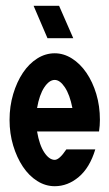

<svg xmlns="http://www.w3.org/2000/svg" viewBox="-20 -638 376 663"><path d="M169 -454Q200 -454 228.5 -436Q257 -418 278.5 -386.5Q300 -355 312.5 -313.5Q325 -272 325 -224Q325 -205 322 -184H108Q116 -137 133 -111.5Q150 -86 169 -86Q185 -86 209 -122H309Q290 -59 252 -27Q214 5 169 5Q137 5 108.5 -13Q80 -31 59 -62.5Q38 -94 25.5 -135.5Q13 -177 13 -224Q13 -271 25.5 -313Q38 -355 59 -386.5Q80 -418 108.5 -436Q137 -454 169 -454ZM230 -265Q221 -311 204 -336.5Q187 -362 169 -362Q150 -362 133 -336.5Q116 -311 108 -265ZM184 -618 233 -506H144L96 -618Z"/></svg>

Font: Fundamental  Brigade Condensed
Style: Regular
Weight: 400
Width: 3
Designer: Peter Wiegel, original typeface by Carl Albert Fahrenwaldt 1901
Foundry: Peter Wiegel
Version: Version 0.000 2012 initial release